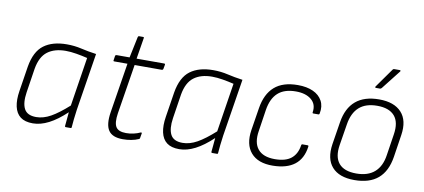

<svg xmlns="http://www.w3.org/2000/svg" viewBox="-66 -919 2563 1160"><g transform="rotate(10 1216.0 -339.0)"><path d="M177 12Q128 12 100.5 -9Q73 -30 64 -70.5Q55 -111 64 -167L88 -320Q104 -415 157 -454.5Q210 -494 298 -494Q345 -494 387.5 -484Q430 -474 481 -467L425 -115Q420 -81 417.5 -55.5Q415 -30 413 -6Q413 0 407 0H378Q372 0 372 -6Q374 -26 376 -48Q378 -70 380 -92Q325 -40 274.5 -14Q224 12 177 12ZM190 -29Q234 -29 279.5 -54.5Q325 -80 385 -134L432 -434Q399 -442 363.5 -448Q328 -454 298 -454Q229 -454 186.5 -422Q144 -390 131 -315L108 -166Q98 -100 116.5 -64.5Q135 -29 190 -29Z M729 12Q664 12 640.5 -24Q617 -60 629 -136L678 -442H597Q590 -442 592 -449L596 -476Q598 -482 605 -482H684L711 -611Q713 -618 718 -618H743Q750 -618 748 -611L727 -482H896Q903 -482 902 -475L897 -448Q895 -442 889 -442H722L673 -137Q664 -78 679.5 -53Q695 -28 742 -28Q765 -28 787.5 -33Q810 -38 829 -47Q837 -49 836 -42L831 -13Q831 -8 825 -6Q805 3 780 7.5Q755 12 729 12Z M1075 12Q1026 12 998.5 -9Q971 -30 962 -70.5Q953 -111 962 -167L986 -320Q1002 -415 1055 -454.5Q1108 -494 1196 -494Q1243 -494 1285.5 -484Q1328 -474 1379 -467L1323 -115Q1318 -81 1315.5 -55.5Q1313 -30 1311 -6Q1311 0 1305 0H1276Q1270 0 1270 -6Q1272 -26 1274 -48Q1276 -70 1278 -92Q1223 -40 1172.5 -14Q1122 12 1075 12ZM1088 -29Q1132 -29 1177.5 -54.5Q1223 -80 1283 -134L1330 -434Q1297 -442 1261.5 -448Q1226 -454 1196 -454Q1127 -454 1084.5 -422Q1042 -390 1029 -315L1006 -166Q996 -100 1014.5 -64.5Q1033 -29 1088 -29Z M1649 12Q1558 13 1514.5 -37.5Q1471 -88 1485 -178L1507 -316Q1521 -404 1572 -449Q1623 -494 1715 -494Q1770 -494 1808.5 -476.5Q1847 -459 1865 -426Q1883 -393 1874 -348Q1873 -341 1867 -341H1836Q1830 -341 1831 -348Q1839 -397 1805 -425.5Q1771 -454 1710 -454Q1639 -454 1600 -418.5Q1561 -383 1550 -312L1530 -180Q1518 -107 1550 -68Q1582 -29 1654 -29Q1720 -29 1754.5 -57Q1789 -85 1797 -139Q1798 -146 1804 -146H1836Q1842 -146 1841 -138Q1831 -64 1783 -26.5Q1735 11 1649 12Z M2149 12Q2056 12 2012 -37.5Q1968 -87 1982 -179L2004 -317Q2018 -405 2070.5 -449.5Q2123 -494 2214 -494Q2306 -494 2351 -445Q2396 -396 2382 -305L2361 -168Q2347 -78 2294.5 -33Q2242 12 2149 12ZM2154 -29Q2225 -29 2266 -65Q2307 -101 2317 -171L2337 -301Q2349 -377 2315.5 -415.5Q2282 -454 2209 -454Q2138 -454 2098 -418Q2058 -382 2047 -311L2026 -181Q2014 -107 2046.5 -68Q2079 -29 2154 -29ZM2182 -559Q2178 -559 2177 -561.5Q2176 -564 2178 -567L2261 -684Q2264 -690 2271 -690H2305Q2309 -690 2310 -687Q2311 -684 2308 -681L2217 -565Q2212 -559 2207 -559Z"/></g></svg>

Font: Sofia Sans ExtraLight
Style: Italic
Weight: 250
Italic angle: -9°
Version: Version 4.100-B